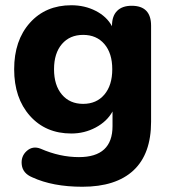

<svg xmlns="http://www.w3.org/2000/svg" viewBox="-20 -521 655 732"><path d="M294 191Q181 191 103 155Q67 140 63 107.5Q59 75 82 54.5Q105 34 135 46Q208 78 281 78Q409 78 409 -40V-96Q388 -58 345 -35Q302 -12 252 -12Q154 -12 94 -79.5Q34 -147 34 -257Q34 -367 94 -434Q154 -501 252 -501Q303 -501 345 -479.5Q387 -458 407 -421V-423Q407 -460 426.5 -479.5Q446 -499 482 -499Q556 -499 556 -423V-57Q556 66 489 128.5Q422 191 294 191ZM216 -160.5Q246 -125 297 -125Q348 -125 378 -160.5Q408 -196 408 -257Q408 -318 378 -353Q348 -388 297 -388Q246 -388 216 -353Q186 -318 186 -257Q186 -196 216 -160.5Z"/></svg>

Font: Nunito ExtraBold
Style: Regular
Weight: 800
Designer: Vernon Adams
Foundry: Vernon Adams
Version: Version 3.602